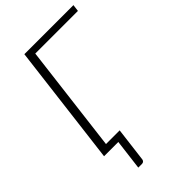

<svg xmlns="http://www.w3.org/2000/svg" viewBox="-264 -794 1057 1057"><g transform="rotate(-45 265.0 -265.5)"><path d="M525.5 -667.5H193.5L116.5 -40H223L198 161.5Q197 168.5 192 173Q187 177.5 179.5 177.5H150.5L172.5 0H61.5L148.5 -707.5H530.5Z"/></g></svg>

Font: Lato Light
Style: Italic
Weight: 300
Italic angle: -7°
Designer: Lukasz Dziedzic
Foundry: tyPoland Lukasz Dziedzic
Version: Version 2.007; 2014-02-27